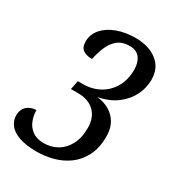

<svg xmlns="http://www.w3.org/2000/svg" viewBox="-176 -833 875 952"><g transform="rotate(30 261.5 -357.0)"><path d="M179 10Q113 10 73.5 -5Q34 -20 17 -44Q0 -68 0 -95Q0 -130 21.5 -149Q43 -168 74 -168Q74 -138 85 -109.5Q96 -81 121 -62.5Q146 -44 187 -44Q228 -44 262.5 -63.5Q297 -83 318 -122Q339 -161 339 -219Q339 -277 305 -310.5Q271 -344 210 -344H170L180 -395H209Q262 -395 304 -418.5Q346 -442 370 -484.5Q394 -527 394 -584Q394 -624 375 -649.5Q356 -675 316 -675Q275 -675 249 -654Q223 -633 208.5 -599Q194 -565 186 -525Q155 -525 135 -538Q115 -551 115 -585Q115 -626 142.5 -657.5Q170 -689 217 -706.5Q264 -724 322 -724Q398 -724 445.5 -687Q493 -650 493 -583Q493 -536 471.5 -493Q450 -450 408 -418.5Q366 -387 303 -375Q366 -368 403 -329.5Q440 -291 440 -228Q440 -161 416 -115Q392 -69 353.5 -41.5Q315 -14 269 -2Q223 10 179 10Z"/></g></svg>

Font: Noto Serif Tamil SemiCondensed
Style: Italic
Weight: 400
Width: 4
Italic angle: -12°
Designer: Indian Type Foundry, Tom Grace, and the Monotype Design Team
Foundry: Monotype Imaging Inc.
Version: Version 2.003; ttfautohint (v1.8.4.7-5d5b)